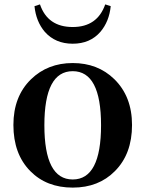

<svg xmlns="http://www.w3.org/2000/svg" viewBox="-20 -838 661 874"><path d="M118 -59Q41 -137 41 -269Q41 -399 121 -477Q197 -551 311 -551Q425 -551 500 -478Q581 -399 581 -269Q581 -137 503 -59Q429 16 311 16Q192 16 118 -59ZM440 -268Q440 -514 311 -514Q182 -514 182 -268Q182 -21 311 -21Q440 -21 440 -268ZM162 -818Q197 -715 311 -715Q423 -715 459 -818L484 -810Q477 -740 437 -693Q390 -639 311 -639Q232 -639 184 -693Q144 -740 137 -810Z"/></svg>

Font: Source Han Serif JP
Style: Bold
Weight: 700
Designer: Ryoko NISHIZUKA  (kana & ideographs); Frank Grießhammer (Latin, Greek & Cyrillic); Wenlong ZHANG  (bopomofo); Sandoll Co
Foundry: Adobe Systems Incorporated
Version: Version 1.000;PS 1;hotconv 16.6.53;makeotf.lib2.5.65590